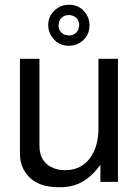

<svg xmlns="http://www.w3.org/2000/svg" viewBox="-20 -774 596 817"><path d="M481.9 0H407.2V-73.2Q351.1 5.9 276.9 19Q256.8 22.9 231.9 22.9Q125 22.9 84 -46.9Q64.9 -78.1 64.9 -120.1V-523.9H147.9V-152.8Q147.9 -83 207 -59.1Q228 -49.8 255.9 -49.8Q340.8 -49.8 378.9 -127.9Q398.9 -169.9 398.9 -227.1V-523.9H481.9ZM272.9 -753.9Q323.2 -753.9 349.1 -710.9Q360.8 -690.9 360.8 -666Q360.8 -617.2 317.9 -590.8Q296.9 -579.1 272.9 -579.1Q225.1 -579.1 198.2 -621.1Q185.1 -642.1 185.1 -667Q185.1 -713.9 227.1 -741.2Q248 -753.9 272.9 -753.9ZM272.9 -710Q244.1 -710 231.9 -683.1L229 -667Q229 -638.2 255.9 -626L272.9 -623Q301.8 -623 314 -649.9L316.9 -666Q316.9 -696.8 289.1 -707Q280.8 -710 272.9 -710Z"/></svg>

Font: SolaimanLipiNormal
Style: Normal
Weight: 400
Designer: Solaiman Karim
Version: Version 1.6.1 ; ttfautohint (v1.5.65-e2d9)